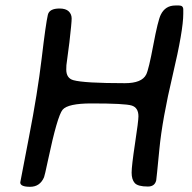

<svg xmlns="http://www.w3.org/2000/svg" viewBox="-20 -702 713 713"><path d="M529.3 -9.3Q491.7 -9.3 480.2 -22.5Q468.8 -35.6 468.8 -60.8Q468.8 -85.9 481.4 -169.2Q494.1 -252.4 494.1 -270Q494.1 -302.2 469 -310.1Q443.8 -317.9 319.8 -317.9Q231.9 -317.9 212.4 -294.4Q192.9 -271 158.2 -106.9Q146 -49.3 143.6 -43.9Q128.4 -8.3 91.8 -8.3Q55.2 -8.3 55.2 -24.4Q55.2 -26.9 87.4 -192.1Q119.6 -357.4 134.8 -485.4Q149.9 -613.3 157.7 -647Q163.1 -670.4 201.2 -670.4Q224.1 -670.4 235.1 -659.9Q246.1 -649.4 246.1 -633.3Q246.1 -617.2 237.8 -545.4L226.6 -460L226.1 -443.8Q226.1 -411.6 252.4 -404.3Q292 -393.1 443.8 -393.1Q506.8 -393.1 522.9 -425.3Q532.2 -443.4 549.3 -534.7Q566.4 -626 577.1 -647.5Q593.8 -681.6 631.3 -681.6H645Q660.6 -681.6 660.6 -666.5V-650.9Q660.6 -589.4 621.6 -424.3Q582.5 -259.3 571.8 -147.5Q561 -35.6 560.1 -32.2Q554.7 -9.3 529.3 -9.3Z"/></svg>

Font: Averia Sans Libre
Style: Italic
Weight: 400
Italic angle: -7.90001°
Version: Version 1.002